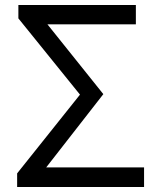

<svg xmlns="http://www.w3.org/2000/svg" viewBox="-20 -753 641 773"><path d="M49 -55 302 -372 54 -679V-733H527V-655H171L396 -374L166 -79H560V0H49Z"/></svg>

Font: Noto Sans SC
Style: Regular
Weight: 400
Designer: Ryoko NISHIZUKA ____ (kana & ideographs); Paul D. Hunt (Latin, Greek & Cyrillic); Wenlong ZHANG ___ (bopomofo); Sandoll 
Foundry: Adobe Systems Incorporated
Version: Version 1.004